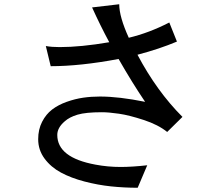

<svg xmlns="http://www.w3.org/2000/svg" viewBox="-20 -745 1040 905"><path d="M160 -89Q160 -135 178.5 -171Q197 -207 226 -229Q255 -251 294.5 -265Q334 -279 372 -284.5Q410 -290 451 -290Q541 -290 664 -265Q603 -355 539 -467Q358 -433 219 -433L196 -528Q224 -523 261 -523Q361 -523 495 -546Q453 -624 414 -710L542 -725Q542 -666 587 -567Q683 -590 778 -639L814 -549Q731 -514 628 -487Q719 -315 840 -194L768 -123Q726 -157 657.5 -179.5Q589 -202 540.5 -209Q492 -216 460 -216Q384 -216 345.5 -204.5Q307 -193 285 -173Q250 -143 250 -109Q250 -2 430 31Q488 42 549 42Q602 42 674 34L629 140Q565 140 503 133.5Q441 127 378 110.5Q315 94 267.5 68.5Q220 43 190 2.5Q160 -38 160 -89Z"/></svg>

Font: cwTeXHei
Style: Medium
Weight: 500
Version: Version 1.17